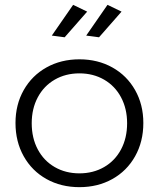

<svg xmlns="http://www.w3.org/2000/svg" viewBox="-20 -771 656 793"><path d="M572 -263Q572 -186 538 -125.5Q504 -65 444 -31.5Q384 2 308 2Q232 2 172 -31.5Q112 -65 78 -125.5Q44 -186 44 -263Q44 -339 78 -399Q112 -459 172 -492.5Q232 -526 308 -526Q384 -526 444 -492.5Q504 -459 538 -399Q572 -339 572 -263ZM111 -262Q111 -201 136 -154Q161 -107 206 -81Q251 -55 308 -55Q365 -55 410 -81Q455 -107 480 -154Q505 -201 505 -262Q505 -322 480 -369Q455 -416 410 -442Q365 -468 308 -468Q251 -468 206 -442Q161 -416 136 -369Q111 -322 111 -262ZM282 -751 340 -723 247 -617 194 -624ZM424 -751 482 -723 389 -617 336 -624Z"/></svg>

Font: Gontserrat Light
Style: Regular
Weight: 300
Designer: Julieta Ulanovsky
Foundry: Julieta Ulanovsky
Version: Version 6.001